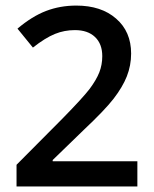

<svg xmlns="http://www.w3.org/2000/svg" viewBox="-20 -672 554 692"><path d="M475.1 -90.8V0H39.6V-78.1L205.1 -244.6Q278.3 -319.3 302.7 -351.1Q327.1 -383.8 337.9 -411.1Q348.6 -438.5 348.6 -469.7Q348.6 -513.7 322.5 -538.6Q296.4 -563.5 250 -563.5Q211.9 -563.5 178.2 -549.8Q143.1 -535.6 98.6 -500.5L43 -568.8Q95.7 -613.3 146.2 -632.6Q196.8 -651.9 254.9 -651.9Q344.7 -651.9 398.4 -605Q452.6 -558.1 452.6 -479Q452.6 -436 437 -396.5Q421.9 -358.4 389.2 -315.9Q357.4 -274.9 281.7 -203.6L169.9 -95.2V-90.8Z"/></svg>

Font: Khula Semibold
Style: Regular
Weight: 600
Designer: Erin McLaughlin, Steve Matteson
Version: Version 1.000;PS 1.0;hotconv 1.0.72;makeotf.lib2.5.5900